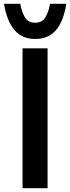

<svg xmlns="http://www.w3.org/2000/svg" viewBox="-20 -985 367 1005"><path d="M98 -732H229V0H98ZM164 -781Q96 -781 56 -827.5Q16 -874 1 -965H86Q94 -921 111 -893.5Q128 -866 164 -866Q200 -866 217 -893.5Q234 -921 242 -965H327Q312 -871 272 -826Q232 -781 164 -781Z"/></svg>

Font: Reem Kufi Fun SemiBold
Style: Regular
Weight: 600
Designer: Khaled Hosny
Version: Version 1.005